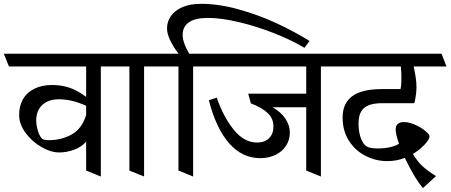

<svg xmlns="http://www.w3.org/2000/svg" viewBox="-45 -855 2309 984"><path d="M557.6 -514.2H471.7V49.8L396.5 19V-128.9Q373 -101.6 334.5 -87.6Q295.9 -73.7 259.3 -73.7Q215.3 -73.7 167.5 -101.3Q119.6 -128.9 87.2 -172.4Q54.7 -215.8 53.2 -260.7Q51.8 -309.1 72 -345Q92.3 -380.9 130.9 -400.1Q169.4 -419.4 221.2 -419.4Q268.6 -419.4 309.6 -406Q350.6 -392.6 396.5 -358.4V-514.2H1L-25.4 -579.6H533.2ZM396.5 -265.6V-313Q323.7 -346.2 256.3 -346.2Q218.8 -346.2 192.6 -332Q166.5 -317.9 153.6 -293.9Q140.6 -270 140.6 -239.7Q140.6 -212.9 149.4 -184.3Q158.2 -155.8 170.4 -144.5Q174.3 -140.6 182.9 -138.7Q191.4 -136.7 207 -136.7Q269 -136.7 321.8 -165.5Q374.5 -194.3 396.5 -265.6Z M527.3 -514.2 501.5 -579.6H779.3L803.2 -514.2H693.4V49.3L618.2 19.5V-514.2Z M891.1 -676.3Q891.1 -636.7 924.8 -579.6H1011.2L1036.1 -514.2H944.8V49.8L869.6 19V-514.2H778.3L751.5 -579.6H870.1Q844.2 -613.3 827.6 -647.5Q811 -681.6 811 -709.5Q811 -744.1 830.8 -772.7Q850.6 -801.3 889.9 -818.4Q929.2 -835.4 984.4 -835.4Q1076.2 -835.4 1178 -807.1Q1279.8 -778.8 1372.3 -735.8Q1464.8 -692.9 1541.5 -645L1515.1 -609.9Q1446.8 -650.9 1356.7 -686Q1266.6 -721.2 1177 -742.2Q1087.4 -763.2 1021 -763.2Q955.1 -763.2 923.1 -740.7Q891.1 -718.3 891.1 -676.3Z M1025.4 -341.3 1065.9 -354.5Q1100.1 -255.4 1153.1 -189.9Q1206.1 -124.5 1272 -124.5Q1312.5 -124.5 1334.5 -147.2Q1356.4 -169.9 1356.4 -206.1Q1356.4 -248 1326.9 -275.6Q1297.4 -303.2 1240.7 -325.2L1227.1 -375H1524.4V-514.2H1012.7L985.4 -579.6H1663.6L1689 -514.2H1599.6V49.8L1524.4 19V-305.2H1351.6Q1393.6 -282.2 1417 -247.8Q1440.4 -213.4 1440.4 -175.8Q1440.4 -137.7 1420.7 -107.7Q1400.9 -77.6 1366.5 -61Q1332 -44.4 1289.6 -44.4Q1195.8 -44.4 1128.9 -121.1Q1062 -197.8 1025.4 -341.3Z M2189.5 47.4 2122.6 108.9Q2100.1 82.5 2075.7 41.3Q2051.3 0 2029.8 -45.9Q1987.3 -29.3 1939.5 -29.3Q1881.8 -29.3 1829.3 -55.7Q1776.9 -82 1743.9 -132.8Q1710.9 -183.6 1710.9 -252.9Q1710.9 -326.2 1760.5 -362.3Q1810.1 -398.4 1910.6 -398.4H2007.8Q2011.2 -416.5 2011.7 -431.4Q2012.2 -446.3 2012.2 -448.7Q2013.2 -471.2 2009.3 -514.2H1664.6L1638.2 -579.6H2217.8L2243.2 -514.2H2075.2Q2082.5 -479.5 2085.9 -455.3Q2089.4 -431.2 2089.4 -408.2Q2089.4 -370.6 2078.6 -326.2H1914.6Q1870.6 -326.2 1844 -315.4Q1817.4 -304.7 1804.9 -281.7Q1792.5 -258.8 1792.5 -220.7Q1792.5 -179.7 1804 -147.9Q1815.4 -116.2 1834 -104.5Q1850.1 -94.2 1893.6 -94.2Q1925.8 -94.2 1953.9 -100.6Q1981.9 -106.9 2000 -118.2Q1982.9 -165.5 1982.9 -191.4Q1982.9 -210.9 1994.1 -220.2Q2005.4 -229.5 2024.9 -229.5Q2055.7 -229.5 2093.8 -210.4Q2131.8 -191.4 2152.8 -166Q2156.2 -162.1 2156.2 -156.2Q2156.2 -140.6 2132.1 -115Q2107.9 -89.4 2082 -72.8L2071.3 -65.9Q2095.7 -25.4 2121.6 -2Q2147.5 21.5 2189.5 47.4Z"/></svg>

Font: Vesper Libre
Style: Regular
Weight: 400
Designer: Robert Keller & Kimya Gandhi
Foundry: Mota Italic
Version: Version 1.058